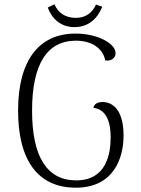

<svg xmlns="http://www.w3.org/2000/svg" viewBox="-20 -859 654 892"><path d="M455 -828C445 -831 436 -834 426 -838C411 -803 381 -776 332 -776C284 -776 250 -799 233 -839L202 -824C219 -777 258 -733 326 -733C392 -733 434 -774 455 -828ZM332 13C508 13 554 -124 554 -229C554 -347 505 -385 456 -385C434 -385 417 -376 414 -358C465 -352 494 -308 494 -221C494 -145 475 -21 334 -21C198 -21 129 -131 129 -345C129 -560 198 -670 333 -670C404 -670 458 -636 469 -578C499 -574 517 -591 517 -612C517 -657 433 -703 331 -703C161 -703 64 -579 64 -345C64 -112 158 13 332 13Z"/></svg>

Font: Arima Koshi Light
Style: Regular
Weight: 300
Designer: Joana Correia and Natanael Gama
Foundry: NDISCOVER
Version: Version 1.019;PS 001.019;hotconv 1.0.88;makeotf.lib2.5.64775